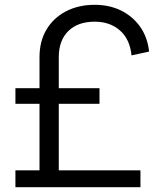

<svg xmlns="http://www.w3.org/2000/svg" viewBox="-20 -777 683 797"><path d="M44 0V-70H144V-540Q144 -605 172.5 -653.5Q201 -702 253 -729.5Q305 -757 373 -757Q434 -757 482 -733.5Q530 -710 561 -667Q592 -624 599 -563L526 -547Q519 -615 477.5 -651Q436 -687 373 -687Q303 -687 263.5 -648Q224 -609 224 -540V-70H563V0ZM44 -346V-411H393V-346Z"/></svg>

Font: Kosmopol Plus Jakarta Sans
Style: Regular
Weight: 400
Designer: Gumpita Rahayu
Foundry: Tokotype
Version: Version 2.006